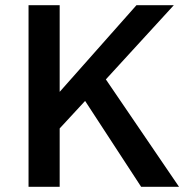

<svg xmlns="http://www.w3.org/2000/svg" viewBox="-20 -720 735 740"><path d="M90 0V-700H210V-366L506 -700H650L388 -414L670 0H524L308 -331L210 -225V0Z"/></svg>

Font: Golos Text Medium
Style: Regular
Weight: 500
Designer: A.Korolkova, Vitaly Kuzmin
Foundry: ParaType Ltd
Version: Version 2.004